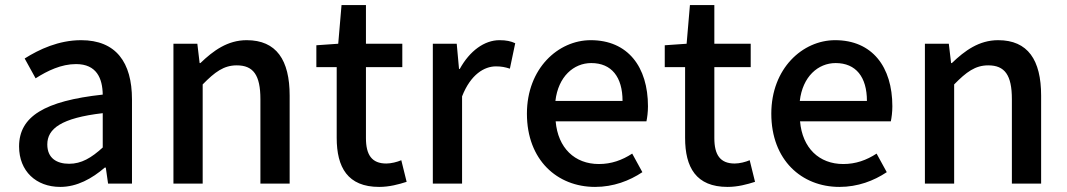

<svg xmlns="http://www.w3.org/2000/svg" viewBox="-20 -700 4194 755"><path d="M217 35C283 35 342 2 392 -41H396L405 22H499V-309C499 -455 436 -542 299 -542C211 -542 134 -506 77 -470L120 -392C167 -422 221 -448 279 -448C360 -448 383 -392 384 -328C155 -303 55 -242 55 -124C55 -27 122 35 217 35ZM166 -132C166 -194 221 -236 384 -255V-120C339 -79 300 -56 252 -56C203 -56 166 -78 166 -132Z M662 -528V22H777V-368C825 -417 860 -443 911 -443C976 -443 1004 -405 1004 -310V22H1119V-324C1119 -464 1067 -542 950 -542C875 -542 819 -501 768 -452H765L756 -528Z M1471 35C1511 35 1548 25 1579 15L1558 -70C1542 -63 1518 -57 1499 -57C1442 -57 1419 -91 1419 -157V-436H1562V-528H1419V-680H1323L1310 -528L1224 -522V-436H1304V-158C1304 -42 1347 35 1471 35Z M1682 -528V22H1797V-321C1831 -408 1885 -439 1930 -439C1952 -439 1966 -436 1985 -430L2006 -530C1989 -538 1971 -542 1944 -542C1885 -542 1827 -500 1788 -429H1785L1776 -528Z M2320 35C2392 35 2455 11 2506 -23L2466 -96C2426 -70 2384 -55 2335 -55C2240 -55 2174 -118 2165 -223H2522C2525 -237 2528 -259 2528 -282C2528 -437 2449 -542 2303 -542C2175 -542 2052 -431 2052 -253C2052 -71 2171 35 2320 35ZM2164 -303C2175 -399 2236 -452 2305 -452C2385 -452 2428 -397 2428 -303Z M2841 35C2881 35 2918 25 2949 15L2928 -70C2912 -63 2888 -57 2869 -57C2812 -57 2789 -91 2789 -157V-436H2932V-528H2789V-680H2693L2680 -528L2594 -522V-436H2674V-158C2674 -42 2717 35 2841 35Z M3281 35C3353 35 3416 11 3467 -23L3427 -96C3387 -70 3345 -55 3296 -55C3201 -55 3135 -118 3126 -223H3483C3486 -237 3489 -259 3489 -282C3489 -437 3410 -542 3264 -542C3136 -542 3013 -431 3013 -253C3013 -71 3132 35 3281 35ZM3125 -303C3136 -399 3197 -452 3266 -452C3346 -452 3389 -397 3389 -303Z M3617 -528V22H3732V-368C3780 -417 3815 -443 3866 -443C3931 -443 3959 -405 3959 -310V22H4074V-324C4074 -464 4022 -542 3905 -542C3830 -542 3774 -501 3723 -452H3720L3711 -528Z"/></svg>

Font: コーポレート・ロゴ ver3 Medium
Style: Regular
Weight: 500
Designer: [KANA_main] LOGOTYPE.JP [Source Han Sans] Ryoko NISHIZUKA 西塚涼子 (kana, bopomofo & ideographs); Paul D. Hunt (Latin, Greek
Version: Version 12.001;FEAKit 1.0